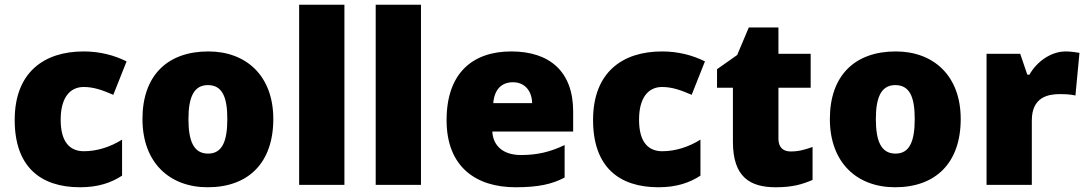

<svg xmlns="http://www.w3.org/2000/svg" viewBox="-20 -780 4585 810"><path d="M318 10C394 10 449 -9 495 -39V-191C446 -160 389 -142 334 -142C276 -142 236 -179 236 -275C236 -368 275 -413 333 -413C375 -413 412 -400 458 -380L514 -521C462 -547 401 -563 333 -563C166 -563 42 -475 42 -274C42 -77 150 10 318 10Z M1133 -278C1133 -461 1018 -563 859 -563C686 -563 581 -461 581 -278C581 -93 696 10 856 10C1028 10 1133 -93 1133 -278ZM775 -278C775 -372 799 -421 857 -421C917 -421 939 -372 939 -278C939 -183 917 -132 858 -132C798 -132 775 -183 775 -278Z M1433 0V-760H1242V0Z M1756 0V-760H1565V0Z M2137 -563C1974 -563 1864 -472 1864 -273C1864 -76 1988 10 2155 10C2251 10 2309 -3 2362 -31V-168C2301 -139 2247 -126 2178 -126C2100 -126 2060 -167 2057 -225H2398V-310C2398 -479 2298 -563 2137 -563ZM2144 -433C2196 -433 2224 -394 2225 -345H2061C2066 -406 2099 -433 2144 -433Z M2758 10C2834 10 2889 -9 2935 -39V-191C2886 -160 2829 -142 2774 -142C2716 -142 2676 -179 2676 -275C2676 -368 2715 -413 2773 -413C2815 -413 2852 -400 2898 -380L2954 -521C2902 -547 2841 -563 2773 -563C2606 -563 2482 -475 2482 -274C2482 -77 2590 10 2758 10Z M3316 -141C3283 -141 3264 -159 3264 -195V-410H3400V-553H3264V-664H3139L3090 -548L3005 -488V-410H3072V-182C3072 -32 3145 10 3253 10C3325 10 3366 -3 3408 -21V-160C3377 -149 3350 -141 3316 -141Z M4033 -278C4033 -461 3918 -563 3759 -563C3586 -563 3481 -461 3481 -278C3481 -93 3596 10 3756 10C3928 10 4033 -93 4033 -278ZM3675 -278C3675 -372 3699 -421 3757 -421C3817 -421 3839 -372 3839 -278C3839 -183 3817 -132 3758 -132C3698 -132 3675 -183 3675 -278Z M4476 -563C4413 -563 4353 -519 4323 -465H4314L4284 -553H4142V0H4333V-272C4333 -372 4404 -383 4452 -383C4487 -383 4504 -380 4517 -377L4534 -557C4523 -559 4497 -563 4476 -563Z"/></svg>

Font: Noto Sans Gurmukhi Black
Style: Regular
Weight: 900
Designer: Jelle Bosma - Monotype Design Team
Foundry: Monotype Imaging Inc.
Version: Version 2.004